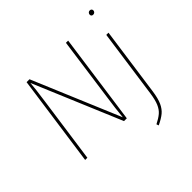

<svg xmlns="http://www.w3.org/2000/svg" viewBox="-219 -943 1356 1356"><g transform="rotate(-45 459.5 -264.5)"><path d="M502 0H474L197 -658Q195 -617 175 -476L108 0H86L182 -681H211L487 -25Q494 -103 509 -205L575 -681H597ZM620 178Q660 158 683.5 138Q707 118 721.5 84Q736 50 744 -7L816 -519H838L766 -5Q757 58 740.5 94Q724 130 698 151.5Q672 173 626 195ZM834 -702Q834 -711 840 -717.5Q846 -724 855 -724Q864 -724 869 -719Q874 -714 874 -706Q874 -698 868 -691.5Q862 -685 852 -685Q844 -685 839 -689.5Q834 -694 834 -702Z"/></g></svg>

Font: Fira Sans Thin
Style: Italic
Weight: 250
Italic angle: -8°
Designer: Carrois Corporate & Edenspiekermann AG
Foundry: Carrois Corporate GbR & Edenspiekermann AG
Version: Version 4.203